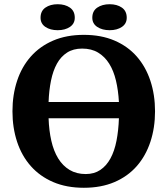

<svg xmlns="http://www.w3.org/2000/svg" viewBox="-20 -877 794 909"><path d="M39 0ZM39 -350Q39 -428 61 -494.5Q83 -561 126 -609.5Q169 -658 232 -685Q295 -712 377 -712Q459 -712 522 -685Q585 -658 627.5 -609.5Q670 -561 692 -494.5Q714 -428 714 -350Q714 -272 692 -205.5Q670 -139 627.5 -90.5Q585 -42 522 -15Q459 12 377 12Q295 12 232 -15Q169 -42 126 -90.5Q83 -139 61 -205.5Q39 -272 39 -350ZM386 -53Q426 -53 455 -72.5Q484 -92 503 -127Q522 -162 531.5 -210.5Q541 -259 543 -317H210Q212 -259 223 -210.5Q234 -162 255.5 -127Q277 -92 309.5 -72.5Q342 -53 386 -53ZM369 -647Q327 -647 297.5 -628Q268 -609 249.5 -575.5Q231 -542 221.5 -495.5Q212 -449 210 -394H543Q540 -449 529 -495.5Q518 -542 497 -575.5Q476 -609 444.5 -628Q413 -647 369 -647ZM172 -793Q172 -825 195 -841Q218 -857 253 -857Q288 -857 311 -841Q334 -825 334 -793Q334 -765 311 -749.5Q288 -734 253 -734Q218 -734 195 -749.5Q172 -765 172 -793ZM417 -793Q417 -825 440.5 -841Q464 -857 499 -857Q534 -857 557 -841Q580 -825 580 -793Q580 -765 557 -749.5Q534 -734 499 -734Q464 -734 440.5 -749.5Q417 -765 417 -793Z"/></svg>

Font: PT Serif
Style: Bold
Weight: 700
Designer: A.Korolkova, O.Umpeleva, V.Yefimov
Foundry: ParaType Ltd
Version: Version 1.000W OFL; ttfautohint (v1.6)